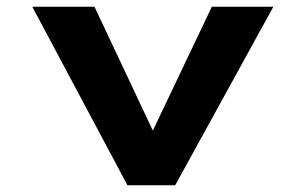

<svg xmlns="http://www.w3.org/2000/svg" viewBox="-20 -551 891 571"><path d="M359 0 76 -531H261L457 -115L410 -111L610 -531H793L501 0Z"/></svg>

Font: Lexend Tera
Style: Bold
Weight: 700
Designer: Bonnie Shaver-Troup, Thomas Jockin
Foundry: Lexend
Version: Version 1.007